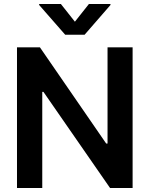

<svg xmlns="http://www.w3.org/2000/svg" viewBox="-20 -945 752 965"><path d="M646.5 0H533.2L198.2 -483.4H192.4V0H65.4V-707H180.7L513.7 -223.6H520.5V-707H646.5ZM356.4 -835.9 426.8 -924.8H535.2V-919.9L405.3 -770.5H307.6L176.8 -919.9V-924.8H286.1Z"/></svg>

Font: Pretendard GOV SemiBold
Style: Regular
Weight: 600
Designer: Base glyphs from Inter by Rasmus Andersson; Hangeul glyphs from Noto Sans CJK(Source Han Sans) by Jang Soo-young and Kan
Foundry: Kil Hyung-jin
Version: Version 1.309